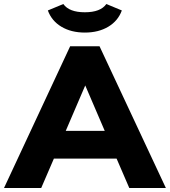

<svg xmlns="http://www.w3.org/2000/svg" viewBox="-42 -935 845 955"><path d="M601 0 538 -146H226L163 0H-22L307 -705H453L783 0ZM285 -284H479L382 -510ZM196 -883 273 -915Q302 -874 380 -874Q458 -874 487 -915L564 -883Q545 -831 496.5 -802Q448 -773 380 -773Q312 -773 263.5 -802Q215 -831 196 -883Z"/></svg>

Font: wassup Sans
Style: Black
Weight: 900
Version: Version 2.001